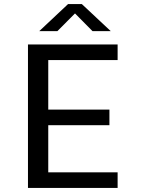

<svg xmlns="http://www.w3.org/2000/svg" viewBox="-20 -917 690 937"><path d="M116.5 0V-700H554V-624H215.5V-382H514V-306H215.5V-76H554V0ZM171.5 -765 312 -897H379.5L520.5 -765H431.5L346 -851.5L260 -765Z"/></svg>

Font: Trispace Thin
Style: Regular
Weight: 400
Version: Version 1.210